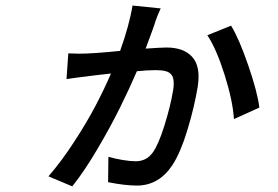

<svg xmlns="http://www.w3.org/2000/svg" viewBox="-20 -615 996 687"><path d="M454.2 -595.2 555 -584.9Q542.6 -557.9 536.6 -540.1Q531.2 -520.6 501.1 -441.1Q558.2 -445 575.6 -445Q605.8 -445 628.6 -437Q651.3 -429 667.1 -412.1Q682.9 -395.2 688 -368.8Q693.2 -342.3 687.5 -305Q675.4 -231.5 650.7 -150.4Q626.1 -69.2 597.3 -24.9Q548.7 49 469.8 49Q427.6 49 366.8 36.9L367.9 -54Q392.4 -46.9 419.6 -42.4Q446.7 -38 465.6 -38Q503.9 -38 526.3 -68.9Q546.5 -96.2 568.2 -165.3Q589.8 -234.4 599.1 -290.1Q601.6 -304 601.6 -314.6Q601.6 -325.3 600 -333.1Q598.4 -340.9 594.3 -346.4Q590.2 -351.9 585 -355.3Q579.9 -358.7 571.7 -360.6Q563.6 -362.6 555.2 -363.3Q546.9 -364 535.5 -364Q507.5 -364 469.8 -360.1Q443.2 -297.9 408.7 -228.5Q374.3 -159.1 327.4 -79.7Q280.5 -0.4 238.6 51.8L153.4 16Q199.6 -37.3 245 -107.1Q290.5 -176.8 321.7 -236.3Q353 -295.8 377.1 -351.9Q322.8 -346.2 284.4 -340.9Q280.9 -340.6 255.5 -337.4Q230.1 -334.2 218 -332L224.4 -424Q231.5 -424 244 -423.5Q256.4 -422.9 262.1 -422.9Q312.1 -422.9 409.8 -432.9Q442.8 -525.2 454.2 -595.2ZM721.9 -489 806.8 -523.1Q835.2 -477.3 868.3 -381.2Q901.3 -285.2 908 -230.1L817.1 -188.9Q812.9 -254.6 783.6 -347.5Q754.3 -440.3 721.9 -489Z"/></svg>

Font: Karasuma Gothic
Style: Medium Italic
Weight: 500
Italic angle: 9.39998°
Designer: Rasmus Andersson / Ryoko Nishizuka
Foundry: Genbu
Version: Version 1.00